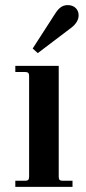

<svg xmlns="http://www.w3.org/2000/svg" viewBox="-20 -732 336 752"><path d="M108 -542 128 -524 260 -624C277 -637 288 -654 288 -672C288 -696 270 -712 246 -712C228 -712 213 -705 197 -680ZM40 0H264V-24H226C214 -24 210 -28 210 -40V-474H40V-450H78C90 -450 94 -446 94 -434V-40C94 -28 90 -24 78 -24H40Z"/></svg>

Font: Old Standard
Style: Bold
Weight: 700
Designer: Alexey Kryukov <alexios@thessalonica.org.ru>
Version: Version 2.0.2